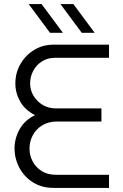

<svg xmlns="http://www.w3.org/2000/svg" viewBox="-20 -917 598 937"><path d="M242 0Q184 0 141 -27Q98 -54 74.5 -98.5Q51 -143 51 -193Q51 -243 76.5 -287.5Q102 -332 151 -355Q102 -380 78.5 -421.5Q55 -463 55 -509Q55 -562 80 -605Q105 -648 147 -673.5Q189 -699 241 -699H512V-635H249Q214 -635 186.5 -618.5Q159 -602 143 -573Q127 -544 127 -509Q127 -477 144 -449Q161 -421 189 -404.5Q217 -388 253 -388H475V-324H259Q216 -324 185.5 -305Q155 -286 139.5 -256Q124 -226 124 -192Q124 -159 139 -130Q154 -101 183 -82.5Q212 -64 253 -64H512V0ZM379 -757 275 -897H338L442 -757ZM224 -757 120 -897H183L287 -757Z"/></svg>

Font: MuseoModerno Thin Light
Style: Regular
Weight: 300
Version: Version 1.003